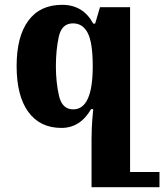

<svg xmlns="http://www.w3.org/2000/svg" viewBox="-20 -522 682 797"><path d="M642 192H520V-492H395L375 -424H367Q325 -502 238 -502Q146 -502 97.5 -436Q49 -370 49 -248Q49 -124 97.5 -57.5Q146 9 235 9Q313 9 358 -69H367Q362 -17 361 10.5Q360 38 360 57V255H642ZM284 -68Q238 -68 225 -124Q212 -180 212 -247Q212 -314 224 -369.5Q236 -425 283 -425Q324 -425 344.5 -384.5Q365 -344 365 -247Q365 -68 284 -68Z"/></svg>

Font: Noto Serif Armenian SemiCondensed Extra
Style: Regular
Weight: 800
Width: 4
Designer: Monotype Design Team
Foundry: Monotype Imaging Inc.
Version: Version 1.901